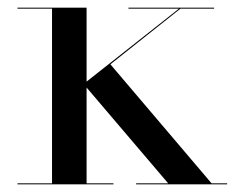

<svg xmlns="http://www.w3.org/2000/svg" viewBox="-20 -480 626 500"><path d="M25.5 -2.5H115.5V-457.5H25.5V-460H205.5V-267.5L446 -457.5H314.5V-460H537.5V-457.5H450L267.5 -312.5L531 -2.5H571.5V0H334.5V-2.5H418L205.5 -252V-2.5H275.5V0H25.5Z"/></svg>

Font: Bodoni* 72pt
Style: Regular
Weight: 400
Version: Version 2.3